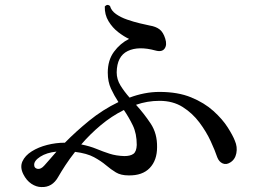

<svg xmlns="http://www.w3.org/2000/svg" viewBox="-20 -758 1040 775"><path d="M147 -3Q127 -3 107 -16Q87 -29 74 -55Q60 -83 70.5 -106.5Q81 -130 108 -147Q135 -164 170.5 -173Q206 -182 242 -182Q285 -226 339.5 -270.5Q394 -315 458 -346Q441 -372 428 -400Q415 -428 415 -465Q415 -515 440 -549Q465 -583 501 -601Q481 -610 457.5 -628Q434 -646 418 -672.5Q402 -699 403 -732Q413 -743 424 -734Q429 -715 448 -701.5Q467 -688 493 -679Q519 -670 544 -664Q569 -658 584 -655Q609 -651 624 -639.5Q639 -628 647 -602Q655 -577 644.5 -562Q634 -547 608 -554Q539 -573 495.5 -552Q452 -531 451 -466Q451 -438 466 -413.5Q481 -389 503 -364Q532 -375 562.5 -381Q593 -387 624 -387Q698 -387 751.5 -365Q805 -343 841.5 -310Q878 -277 899 -244Q920 -211 928 -190Q939 -165 934 -139.5Q929 -114 909 -102Q893 -92 878.5 -98.5Q864 -105 857 -123Q848 -150 830.5 -188Q813 -226 785 -263.5Q757 -301 717.5 -326Q678 -351 624 -351Q599 -351 575.5 -347Q552 -343 529 -335Q561 -300 588 -259.5Q615 -219 614 -164Q614 -111 584.5 -80Q555 -49 499 -50Q468 -50 448 -62Q428 -74 408 -91Q388 -108 359.5 -123.5Q331 -139 283 -145Q261 -117 244 -91Q227 -65 215 -44Q191 -1 147 -3ZM482 -128Q506 -128 518.5 -137Q531 -146 532 -173Q532 -219 516 -252Q500 -285 480 -314Q430 -289 386.5 -252.5Q343 -216 308 -175Q343 -168 369.5 -157Q396 -146 422.5 -137.5Q449 -129 482 -128ZM159 -90Q169 -101 181.5 -115.5Q194 -130 208 -146Q168 -142 142.5 -125.5Q117 -109 118 -92Q118 -79 131.5 -76.5Q145 -74 159 -90Z"/></svg>

Font: Zen Old Mincho Medium
Style: Regular
Weight: 500
Designer: Yoshimichi Ohira
Foundry: Positype
Version: Version 1.500